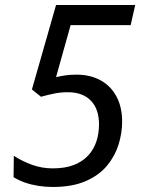

<svg xmlns="http://www.w3.org/2000/svg" viewBox="-20 -734 563 764"><path d="M190 10Q160 10 132 5.5Q104 1 79.5 -7.5Q55 -16 34 -29L35 -114Q69 -92 108 -78Q147 -64 190 -64Q240 -64 275 -78Q310 -92 332 -116.5Q354 -141 364 -172.5Q374 -204 374 -239Q374 -300 341.5 -333.5Q309 -367 250 -367Q222 -367 197 -362Q172 -357 143 -349L107 -378L203 -714H518L500 -634H261L203 -427Q220 -431 239.5 -434Q259 -437 284 -437Q339 -437 380 -414.5Q421 -392 443.5 -350Q466 -308 466 -250Q466 -205 452 -159.5Q438 -114 406.5 -75.5Q375 -37 321.5 -13.5Q268 10 190 10Z"/></svg>

Font: Noto Sans Display
Style: Italic
Weight: 400
Italic angle: -12°
Designer: Monotype Design Team
Foundry: Monotype Imaging Inc.
Version: Version 2.003